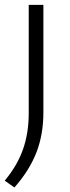

<svg xmlns="http://www.w3.org/2000/svg" viewBox="-29 -562 296 812"><path d="M-9 202Q44 138.5 68.2 69.8Q92.5 1 92.5 -84V-541.5H154.5V-87Q154.5 6.5 125.2 82.2Q96 158 32 231Z"/></svg>

Font: Encode Sans Expanded Light
Style: Regular
Weight: 300
Width: 7
Designer: Multiple Designers
Foundry: Impallari Type
Version: Version 2.000